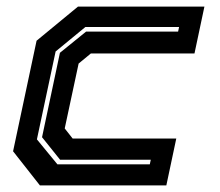

<svg xmlns="http://www.w3.org/2000/svg" viewBox="-20 -560 665 580"><path d="M100.5 0 19.5 -103 90.5 -437 215.5 -540H597.5L567.5 -398.5H254.5L217.5 -368L175.5 -172L199.5 -141.5H512.5L482.5 0ZM153.5 -63.5H432.5L435.5 -77.5H161.5L107 -145.5L161 -400.5L240 -464.5H518L521 -478.5H238L148 -404.5L91.5 -139Z"/></svg>

Font: Tourney Thin
Style: Italic
Weight: 100
Italic angle: -12°
Designer: Tyler Finck
Foundry: Etcetera Type Co
Version: Version 1.015